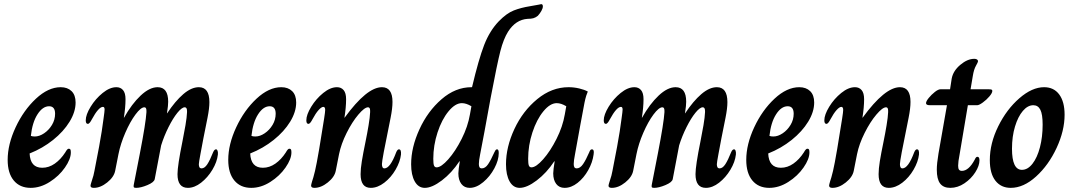

<svg xmlns="http://www.w3.org/2000/svg" viewBox="-20 -897 5183 927"><path d="M17 -125Q17 -200 55.5 -282.5Q94 -365 153.5 -420.5Q213 -476 273 -476Q306 -476 325.5 -457Q345 -438 345 -402Q345 -357 316 -309.5Q287 -262 236.5 -221.5Q186 -181 123 -156Q126 -87 184 -87Q216 -87 244.5 -107Q273 -127 295 -161Q300 -170 304 -174.5Q308 -179 312 -179Q318 -179 320 -175Q322 -171 322 -161Q322 -129 293.5 -88Q265 -47 220 -18.5Q175 10 128 10Q76 10 46.5 -25.5Q17 -61 17 -125ZM246 -348Q246 -384 217 -384Q186 -384 161 -345Q136 -306 129 -241Q135 -238 148 -238Q170 -238 193 -253.5Q216 -269 231 -294Q246 -319 246 -348Z M417 0Q417 -5 422 -20Q433 -52 436 -72Q444 -110 458.5 -189Q473 -268 480 -325Q485 -360 485 -368Q485 -381 477 -381Q456 -381 423 -320Q419 -312 414 -305.5Q409 -299 404 -299Q394 -299 394 -316Q394 -343 417.5 -381.5Q441 -420 475.5 -448Q510 -476 542 -476Q562 -476 574 -462Q586 -448 586 -418Q586 -379 578 -329H579Q616 -395 659 -435.5Q702 -476 741 -476Q792 -476 792 -406Q792 -388 787 -356L786 -350H787Q826 -409 865 -442.5Q904 -476 940 -476Q991 -476 991 -404Q991 -374 982 -329Q965 -243 962 -229Q956 -197 948 -154.5Q940 -112 940 -104Q940 -84 953 -84Q968 -84 981 -104Q994 -124 1009 -162Q1015 -176 1023 -176Q1028 -176 1030.5 -169Q1033 -162 1032 -151Q1028 -115 1005.5 -77.5Q983 -40 951 -15Q919 10 887 10Q837 10 837 -56Q837 -97 861 -215Q869 -254 875.5 -292.5Q882 -331 883 -355V-361Q883 -379 872 -379Q858 -379 836.5 -352.5Q815 -326 793.5 -283Q772 -240 758 -195L727 -32Q724 -17 692 -3.5Q660 10 637 10Q628 10 626 6.5Q624 3 626 -6Q627 -10 655.5 -157Q684 -304 687 -355V-363Q687 -379 677 -379Q660 -379 634 -344Q608 -309 585 -256Q562 -203 552 -153L536 -72Q530 -42 497.5 -16Q465 10 433 10Q417 10 417 0Z M1082 -125Q1082 -200 1120.5 -282.5Q1159 -365 1218.5 -420.5Q1278 -476 1338 -476Q1371 -476 1390.5 -457Q1410 -438 1410 -402Q1410 -357 1381 -309.5Q1352 -262 1301.5 -221.5Q1251 -181 1188 -156Q1191 -87 1249 -87Q1281 -87 1309.5 -107Q1338 -127 1360 -161Q1365 -170 1369 -174.5Q1373 -179 1377 -179Q1383 -179 1385 -175Q1387 -171 1387 -161Q1387 -129 1358.5 -88Q1330 -47 1285 -18.5Q1240 10 1193 10Q1141 10 1111.5 -25.5Q1082 -61 1082 -125ZM1311 -348Q1311 -384 1282 -384Q1251 -384 1226 -345Q1201 -306 1194 -241Q1200 -238 1213 -238Q1235 -238 1258 -253.5Q1281 -269 1296 -294Q1311 -319 1311 -348Z M1482 -1Q1482 -5 1487 -22Q1492 -35 1501 -72Q1508 -101 1521 -177Q1534 -253 1545 -325Q1550 -357 1550 -366Q1550 -381 1541 -381Q1532 -381 1518 -365.5Q1504 -350 1488 -320Q1484 -312 1479 -305.5Q1474 -299 1469 -299Q1459 -299 1459 -316Q1459 -343 1482.5 -381.5Q1506 -420 1540.5 -448Q1575 -476 1607 -476Q1627 -476 1639 -462Q1651 -448 1651 -418Q1651 -379 1643 -329H1644Q1751 -476 1824 -476Q1875 -476 1875 -405Q1875 -374 1866 -329Q1842 -212 1833 -163.5Q1824 -115 1824 -105Q1824 -84 1836 -84Q1864 -84 1893 -162Q1899 -176 1906 -176Q1918 -176 1916 -151Q1912 -116 1890 -78Q1868 -40 1835.5 -15Q1803 10 1770 10Q1721 10 1721 -56Q1721 -82 1727 -119Q1733 -156 1745 -214Q1753 -253 1759.5 -292Q1766 -331 1767 -355V-363Q1767 -379 1757 -379Q1740 -379 1710 -343.5Q1680 -308 1653.5 -255Q1627 -202 1617 -153L1601 -72Q1595 -42 1562.5 -16Q1530 10 1498 10Q1482 10 1482 -1Z M1965 -104Q1965 -185 2005 -272.5Q2045 -360 2112 -418Q2179 -476 2256 -476H2259Q2291 -611 2317.5 -679.5Q2344 -748 2388 -794Q2426 -833 2460.5 -846.5Q2495 -860 2539 -867Q2571 -872 2581 -874.5Q2591 -877 2593 -877Q2601 -877 2601 -866Q2601 -857 2594 -844.5Q2587 -832 2577 -821Q2566 -812 2555 -809Q2544 -806 2527 -806Q2470 -802 2433 -744Q2411 -709 2396 -651Q2381 -593 2349 -425Q2349 -422 2319 -261Q2300 -162 2298 -151Q2292 -121 2292 -105Q2292 -94 2295.5 -89Q2299 -84 2306 -84Q2323 -84 2336.5 -104Q2350 -124 2367 -162Q2368 -163 2370 -167.5Q2372 -172 2374.5 -174Q2377 -176 2380 -176Q2388 -176 2388 -158Q2388 -124 2367 -84.5Q2346 -45 2313 -17.5Q2280 10 2248 10Q2222 10 2207.5 -9Q2193 -28 2193 -60Q2193 -68 2195 -84L2200 -118H2198Q2161 -62 2113.5 -26Q2066 10 2031 10Q2000 10 1982.5 -21Q1965 -52 1965 -104ZM2249 -345 2256 -384Q2231 -399 2210 -399Q2178 -399 2145.5 -359.5Q2113 -320 2092.5 -257.5Q2072 -195 2072 -130Q2072 -106 2075.5 -97.5Q2079 -89 2088 -89Q2110 -89 2144.5 -128Q2179 -167 2209 -226.5Q2239 -286 2249 -345Z M2423 -104Q2423 -187 2463.5 -274Q2504 -361 2574 -418.5Q2644 -476 2725 -476Q2751 -476 2776.5 -470Q2802 -464 2818 -455Q2809 -433 2806 -419Q2803 -405 2802 -401Q2795 -365 2781.5 -291.5Q2768 -218 2756 -151Q2750 -121 2750 -105Q2750 -94 2753.5 -89Q2757 -84 2764 -84Q2781 -84 2795 -104.5Q2809 -125 2825 -162Q2827 -168 2830 -172Q2833 -176 2838 -176Q2847 -176 2847 -162Q2847 -155 2846 -151Q2841 -113 2820 -75.5Q2799 -38 2768.5 -14Q2738 10 2706 10Q2680 10 2665.5 -9Q2651 -28 2651 -60Q2651 -68 2653 -84L2658 -118H2656Q2619 -62 2571.5 -26Q2524 10 2489 10Q2458 10 2440.5 -21Q2423 -52 2423 -104ZM2707 -345 2714 -384Q2689 -399 2668 -399Q2636 -399 2603.5 -359.5Q2571 -320 2550.5 -257.5Q2530 -195 2530 -130Q2530 -106 2533.5 -97.5Q2537 -89 2546 -89Q2568 -89 2602.5 -128Q2637 -167 2667 -226.5Q2697 -286 2707 -345Z M2918 0Q2918 -5 2923 -20Q2934 -52 2937 -72Q2945 -110 2959.5 -189Q2974 -268 2981 -325Q2986 -360 2986 -368Q2986 -381 2978 -381Q2957 -381 2924 -320Q2920 -312 2915 -305.5Q2910 -299 2905 -299Q2895 -299 2895 -316Q2895 -343 2918.5 -381.5Q2942 -420 2976.5 -448Q3011 -476 3043 -476Q3063 -476 3075 -462Q3087 -448 3087 -418Q3087 -379 3079 -329H3080Q3117 -395 3160 -435.5Q3203 -476 3242 -476Q3293 -476 3293 -406Q3293 -388 3288 -356L3287 -350H3288Q3327 -409 3366 -442.5Q3405 -476 3441 -476Q3492 -476 3492 -404Q3492 -374 3483 -329Q3466 -243 3463 -229Q3457 -197 3449 -154.5Q3441 -112 3441 -104Q3441 -84 3454 -84Q3469 -84 3482 -104Q3495 -124 3510 -162Q3516 -176 3524 -176Q3529 -176 3531.5 -169Q3534 -162 3533 -151Q3529 -115 3506.5 -77.5Q3484 -40 3452 -15Q3420 10 3388 10Q3338 10 3338 -56Q3338 -97 3362 -215Q3370 -254 3376.5 -292.5Q3383 -331 3384 -355V-361Q3384 -379 3373 -379Q3359 -379 3337.5 -352.5Q3316 -326 3294.5 -283Q3273 -240 3259 -195L3228 -32Q3225 -17 3193 -3.5Q3161 10 3138 10Q3129 10 3127 6.5Q3125 3 3127 -6Q3128 -10 3156.5 -157Q3185 -304 3188 -355V-363Q3188 -379 3178 -379Q3161 -379 3135 -344Q3109 -309 3086 -256Q3063 -203 3053 -153L3037 -72Q3031 -42 2998.5 -16Q2966 10 2934 10Q2918 10 2918 0Z M3583 -125Q3583 -200 3621.5 -282.5Q3660 -365 3719.5 -420.5Q3779 -476 3839 -476Q3872 -476 3891.5 -457Q3911 -438 3911 -402Q3911 -357 3882 -309.5Q3853 -262 3802.5 -221.5Q3752 -181 3689 -156Q3692 -87 3750 -87Q3782 -87 3810.5 -107Q3839 -127 3861 -161Q3866 -170 3870 -174.5Q3874 -179 3878 -179Q3884 -179 3886 -175Q3888 -171 3888 -161Q3888 -129 3859.5 -88Q3831 -47 3786 -18.5Q3741 10 3694 10Q3642 10 3612.5 -25.5Q3583 -61 3583 -125ZM3812 -348Q3812 -384 3783 -384Q3752 -384 3727 -345Q3702 -306 3695 -241Q3701 -238 3714 -238Q3736 -238 3759 -253.5Q3782 -269 3797 -294Q3812 -319 3812 -348Z M3983 -1Q3983 -5 3988 -22Q3993 -35 4002 -72Q4009 -101 4022 -177Q4035 -253 4046 -325Q4051 -357 4051 -366Q4051 -381 4042 -381Q4033 -381 4019 -365.5Q4005 -350 3989 -320Q3985 -312 3980 -305.5Q3975 -299 3970 -299Q3960 -299 3960 -316Q3960 -343 3983.5 -381.5Q4007 -420 4041.5 -448Q4076 -476 4108 -476Q4128 -476 4140 -462Q4152 -448 4152 -418Q4152 -379 4144 -329H4145Q4252 -476 4325 -476Q4376 -476 4376 -405Q4376 -374 4367 -329Q4343 -212 4334 -163.5Q4325 -115 4325 -105Q4325 -84 4337 -84Q4365 -84 4394 -162Q4400 -176 4407 -176Q4419 -176 4417 -151Q4413 -116 4391 -78Q4369 -40 4336.5 -15Q4304 10 4271 10Q4222 10 4222 -56Q4222 -82 4228 -119Q4234 -156 4246 -214Q4254 -253 4260.5 -292Q4267 -331 4268 -355V-363Q4268 -379 4258 -379Q4241 -379 4211 -343.5Q4181 -308 4154.5 -255Q4128 -202 4118 -153L4102 -72Q4096 -42 4063.5 -16Q4031 10 3999 10Q3983 10 3983 -1Z M4503 -78Q4503 -107 4511 -155L4552 -389H4471Q4460 -389 4455.5 -391.5Q4451 -394 4451 -399Q4451 -408 4464 -424Q4477 -440 4493.5 -453Q4510 -466 4521 -466H4567L4575 -518Q4582 -555 4616.5 -584Q4651 -613 4684 -613Q4692 -613 4697 -610Q4702 -607 4702 -601Q4702 -597 4692 -579.5Q4682 -562 4677 -531L4666 -466H4751Q4763 -466 4767 -464.5Q4771 -463 4771 -458Q4771 -448 4757 -431.5Q4743 -415 4725 -402Q4707 -389 4698 -389H4653L4613 -151Q4606 -116 4606 -97Q4606 -83 4610.5 -77.5Q4615 -72 4624 -72Q4657 -72 4686 -126Q4689 -133 4692 -136.5Q4695 -140 4699 -140Q4709 -140 4709 -123Q4709 -97 4689 -65.5Q4669 -34 4636.5 -12Q4604 10 4568 10Q4535 10 4519 -11Q4503 -32 4503 -78Z M4759 -124Q4759 -205 4799.5 -287Q4840 -369 4901.5 -422.5Q4963 -476 5021 -476Q5068 -476 5094 -441Q5120 -406 5120 -343Q5120 -266 5081.5 -183Q5043 -100 4982.5 -45Q4922 10 4860 10Q4813 10 4786 -24.5Q4759 -59 4759 -124ZM5014 -295Q5014 -345 5003 -367Q4992 -389 4969 -389Q4942 -389 4918.5 -361.5Q4895 -334 4880.5 -286Q4866 -238 4866 -179Q4866 -77 4914 -77Q4942 -77 4965 -106.5Q4988 -136 5001 -186Q5014 -236 5014 -295Z"/></svg>

Font: Charm
Style: Bold
Weight: 700
Designer: Katatrad Aksorn Co.,Ltd.
Foundry: Cadson Demak Co.,Ltd.
Version: Version 1.001